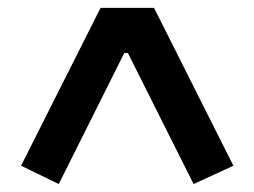

<svg xmlns="http://www.w3.org/2000/svg" viewBox="-20 -718 640 483"><path d="M567.1 -301.1 367.5 -698.2H233L33 -301.1L127.8 -255L292.6 -584.5H301.8L467 -255Z"/></svg>

Font: Margiela Mono SemiBold
Style: Regular
Weight: 600
Designer: Mike Abbink, Paul van der Laan, Pieter van Rosmalen
Foundry: Bold Monday
Version: Version 2.003 2021